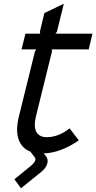

<svg xmlns="http://www.w3.org/2000/svg" viewBox="-20 -810 514 1026"><path d="M352 -124 401 -60Q304 7 213 10L223 21Q239 39 233 63Q227 87 200 109L92 196L57 148L133 86Q161 64 167 51Q173 38 163 27L142 0Q96 -18 79.5 -65Q63 -112 80 -184L167 -536L174 -546H95L116 -630H195L193 -640L217 -740L321 -790L284 -640L276 -630H474L454 -546H256L258 -536L172 -188Q159 -133 174.5 -105Q190 -77 230 -77Q292 -77 352 -124Z"/></svg>

Font: Sinkin Sans 400 Italic
Style: Italic
Weight: 400
Italic angle: -112°
Designer: Keith Bates
Foundry: K-Type
Version: Sinkin Sans (version 1.0)  by Keith Bates   •   © 2014   www